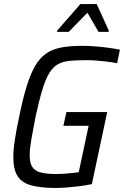

<svg xmlns="http://www.w3.org/2000/svg" viewBox="-20 -923 614 951"><path d="M256 8Q183 8 136 -4.5Q89 -17 67.5 -50Q46 -83 46 -144Q46 -181 53.5 -230.5Q61 -280 75 -345Q93 -434 112 -495.5Q131 -557 154 -596.5Q177 -636 208 -657.5Q239 -679 282 -687.5Q325 -696 384 -696Q414 -696 448.5 -693.5Q483 -691 516 -686.5Q549 -682 574 -677L560 -610Q536 -615 508.5 -618Q481 -621 457 -623Q433 -625 415 -625Q365 -625 329 -622Q293 -619 268 -605.5Q243 -592 224.5 -562Q206 -532 190 -479.5Q174 -427 156 -344Q143 -278 135 -231.5Q127 -185 127 -154Q127 -116 140 -96Q153 -76 182.5 -68.5Q212 -61 260 -61Q277 -61 297 -62.5Q317 -64 337 -66Q357 -68 370 -70L419 -300H294L309 -368H511L435 -11Q407 -5 375.5 -1Q344 3 313 5.5Q282 8 256 8ZM262 -765 263 -771 378 -903H459L519 -771L518 -765H468L413 -860L320 -765Z"/></svg>

Font: Saira SemiCondensed
Style: Italic
Weight: 400
Width: 4
Italic angle: -12°
Designer: Hector Gatti with collaboration of the Omnibus-Type team
Foundry: Omnibus-Type
Version: Version 1.101